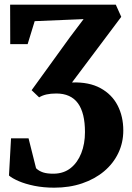

<svg xmlns="http://www.w3.org/2000/svg" viewBox="-20 -572 582 844"><path d="M218.5 253Q171 253 130.8 244.8Q90.5 236.5 61.8 224Q33 211.5 19.5 199.5L28.5 36H105.5L138.5 167.5Q150.5 179.5 169.2 185.8Q188 192 218 191.5Q261 190.5 291 166.5Q321 142.5 337.2 101.5Q353.5 60.5 353.5 8.5Q353.5 -33.5 345.8 -65.2Q338 -97 322.5 -118.2Q307 -139.5 283.2 -150.2Q259.5 -161 227.5 -161Q203 -161 184.2 -156.8Q165.5 -152.5 152 -144L119 -175.5L287.5 -408.5L347.5 -488L132.5 -479L101.5 -378H25L24.5 -551.5H489L513 -498L296.5 -209.5Q371.5 -212 421.8 -184.5Q472 -157 497 -108.5Q522 -60 522 1.5Q522 55 500 101Q478 147 437.5 181Q397 215 341.2 234Q285.5 253 218.5 253Z"/></svg>

Font: Merriweather 28pt ExtraBold
Style: Regular
Weight: 800
Version: Version 2.100